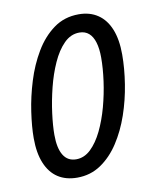

<svg xmlns="http://www.w3.org/2000/svg" viewBox="-68 -599 539 663"><g transform="rotate(-10 201.0 -267.5)"><path d="M150.4 9.8Q110.8 9.8 83 -8.3Q55.2 -26.4 40.3 -62.3Q25.4 -98.1 25.4 -150.4Q25.4 -190.4 33 -242.2Q40.5 -293.9 56.9 -346.9Q73.2 -399.9 99.9 -444.8Q126.5 -489.7 164.3 -517.3Q202.1 -544.9 252.4 -544.9Q291.5 -544.9 319.3 -526.1Q347.2 -507.3 361.8 -471.2Q376.5 -435.1 376.5 -382.3Q376.5 -333.5 367.9 -279.3Q359.4 -225.1 341.8 -173.8Q324.2 -122.6 297.1 -81.1Q270 -39.6 233.4 -14.9Q196.8 9.8 150.4 9.8ZM157.7 -53.2Q186 -53.2 209 -75.2Q231.9 -97.2 249.5 -133.5Q267.1 -169.9 279.1 -213.9Q291 -257.8 297.1 -302.2Q303.2 -346.7 303.2 -384.3Q303.2 -415.5 296.6 -437.5Q290 -459.5 276.9 -470.9Q263.7 -482.4 243.7 -482.4Q213.4 -482.4 189.7 -458.5Q166 -434.6 148.7 -396Q131.3 -357.4 120.1 -312.5Q108.9 -267.6 103.3 -224.4Q97.7 -181.2 97.7 -149.4Q97.7 -102.5 112.8 -77.9Q127.9 -53.2 157.7 -53.2Z"/></g></svg>

Font: Open Sans Condensed
Style: Italic
Weight: 400
Width: 3
Italic angle: -12°
Designer: Monotype Design Team
Foundry: Monotype Imaging Inc.
Version: Version 3.000